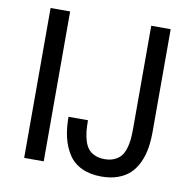

<svg xmlns="http://www.w3.org/2000/svg" viewBox="-83 -813 925 921"><g transform="rotate(10 379.5 -353.0)"><path d="M470.2 23.9Q413.6 23.9 372.8 4.4Q332 -15.1 309.1 -51Q286.1 -86.9 275.6 -131.1Q265.1 -175.3 265.1 -231H359.9Q359.9 -200.2 362.3 -176.8Q364.7 -153.3 371.8 -130.6Q378.9 -107.9 390.6 -93.5Q402.3 -79.1 422.6 -70.1Q442.9 -61 470.2 -61Q497.6 -61 517.6 -70.1Q537.6 -79.1 549.6 -93.5Q561.5 -107.9 568.6 -130.6Q575.7 -153.3 577.9 -176.8Q580.1 -200.2 580.1 -231V-730H674.8V-231Q674.8 -187 668.7 -150.1Q662.6 -113.3 647.7 -80.6Q632.8 -47.9 609.6 -25.1Q586.4 -2.4 551 10.7Q515.6 23.9 470.2 23.9ZM89.8 0V-730H185.1V0Z"/></g></svg>

Font: Miedinger*
Style: Book
Weight: 400
Version: Version 001.000